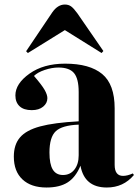

<svg xmlns="http://www.w3.org/2000/svg" viewBox="-20 -813 611 847"><path d="M103 -579.1 95.2 -586.9 210.9 -758.8Q234.9 -793 266.1 -793Q282.2 -793 293.5 -784.9Q304.7 -776.9 320.8 -754.9L436 -587.9L428.2 -579.1L266.1 -680.2ZM185.1 14.2Q117.2 14.2 79.1 -21.5Q41 -57.1 41 -122.1Q41 -175.3 68.4 -207Q95.7 -238.8 157.2 -255.4Q218.8 -272 327.1 -277.8V-407.2Q327.1 -465.8 306.6 -490.5Q286.1 -515.1 237.8 -515.1Q209 -515.1 177.2 -504.4Q145.5 -493.7 129.9 -478Q164.6 -438 176.8 -416.5Q189 -395 189 -379.9Q189 -357.9 170.4 -342.5Q151.9 -327.1 120.1 -327.1Q84.5 -327.1 66.2 -344.5Q47.9 -361.8 47.9 -392.1Q47.9 -443.8 109.9 -488Q171.9 -532.2 267.1 -532.2Q375.5 -532.2 430.7 -486.6Q485.8 -440.9 485.8 -335V-85.9Q485.8 -37.1 522.9 -37.1Q542 -37.1 565.9 -47.9L570.8 -41Q524.4 14.2 451.2 14.2Q352.5 14.2 335 -82Q314 -31.2 278.6 -8.5Q243.2 14.2 185.1 14.2ZM257.8 -41Q289.6 -41 308.3 -64.9Q327.1 -88.9 327.1 -127.9V-263.2Q253.9 -260.3 226.1 -234.1Q198.2 -208 198.2 -140.1Q198.2 -88.9 212.9 -64.9Q227.5 -41 257.8 -41Z"/></svg>

Font: Display Regular
Style: Bold
Weight: 700
Designer: Latin by Veronika Burian and Jose Scaglione. Greek by Irene Vlachou. Cyrillic by Vera Evstafieva.
Foundry: TypeTogether
Version: Version 3.002